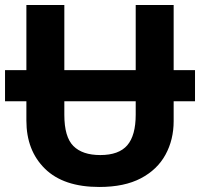

<svg xmlns="http://www.w3.org/2000/svg" viewBox="-20 -734 796 764"><path d="M0 -331V-455H756V-331ZM671 -714V-252Q671 -178 638.5 -118.5Q606 -59 540.5 -24.5Q475 10 375 10Q233 10 159 -62.5Q85 -135 85 -254V-714H236V-277Q236 -189 272 -153Q308 -117 379 -117Q453 -117 486.5 -156Q520 -195 520 -278V-714Z"/></svg>

Font: Noto IKEA Latin
Style: Bold
Weight: 700
Designer: Monotype Design Team
Foundry: Monotype Imaging Inc.
Version: Version 1.0